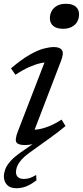

<svg xmlns="http://www.w3.org/2000/svg" viewBox="-28 -756 437 1014"><path d="M235.5 -659Q235.5 -681.5 245.5 -698.8Q255.5 -716 274.2 -726Q293 -736 320 -736Q355 -736 372.2 -720.8Q389.5 -705.5 389.5 -681Q389.5 -658.5 379.8 -641.2Q370 -624 351 -614Q332 -604 305 -604Q270.5 -604 253 -619.2Q235.5 -634.5 235.5 -659ZM233.5 -25.5 127 51Q102 69 86.5 86.2Q71 103.5 63.8 120Q56.5 136.5 56.5 153.5Q56.5 170 67 179.5Q77.5 189 97.5 189Q112.5 189 126.8 185Q141 181 163 168L164.5 196.5Q132 220.5 108.2 229.2Q84.5 238 58.5 238Q25 238 8.8 220Q-7.5 202 -7.5 175.5Q-7.5 158 0 137.5Q7.5 117 29 93.2Q50.5 69.5 92 41.5L158.5 -4.5L161 1Q144.5 6 130 8Q115.5 10 103 10Q68 10 58.8 -4.2Q49.5 -18.5 66.5 -62.5L218 -454.5L236 -427Q214.5 -428.5 187 -422.5Q159.5 -416.5 126 -401.8Q92.5 -387 53.5 -361L30 -395Q87 -443.5 129.8 -467.5Q172.5 -491.5 203.5 -499.5Q234.5 -507.5 256 -507.5Q288.5 -507.5 299.2 -491.2Q310 -475 294.5 -435L143.5 -41.5L126 -70.5Q148.5 -68.5 175.8 -73.2Q203 -78 233.8 -90.5Q264.5 -103 297 -124.5L318 -90.5Q300.5 -75.5 279 -59.2Q257.5 -43 233.5 -25.5Z"/></svg>

Font: Newsreader 8pt
Style: Italic
Weight: 400
Italic angle: -17°
Version: Version 1.003